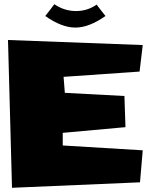

<svg xmlns="http://www.w3.org/2000/svg" viewBox="-20 -922 715 912"><path d="M481 -846Q403 -791 338 -791Q273 -791 195 -846Q201 -853 217 -874Q233 -895 238 -902Q285 -870 339.5 -869.5Q394 -869 439 -900Q445 -892 460.5 -872Q476 -852 481 -846ZM18 -732 658 -708 643 -582 282 -557 288 -481 571 -466 576 -318 278 -291V-231L658 -208L645 -56L37 -30Z"/></svg>

Font: LONDON PRESLEY
Style: Regular
Weight: 400
Version: Version 001.000